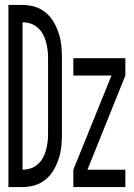

<svg xmlns="http://www.w3.org/2000/svg" viewBox="-20 -755 540 775"><path d="M14 0V-735H71Q96 -735 120 -728Q144 -721 164 -704.5Q184 -688 196.5 -666.5Q209 -645 217 -620.5Q225 -596 227.5 -571Q230 -546 230 -521V-215Q230 -189 227.5 -164Q225 -139 217 -114.5Q209 -90 196.5 -68.5Q184 -47 164 -30.5Q144 -14 120 -7Q96 0 71 0ZM71 -70Q87 -70 103 -75Q119 -80 132 -91.5Q145 -103 153 -117.5Q161 -132 165.5 -148.5Q170 -165 172 -181.5Q174 -198 174 -215V-521Q174 -537 172 -553.5Q170 -570 165.5 -586.5Q161 -603 153 -617.5Q145 -632 132 -643.5Q119 -655 103 -660Q87 -665 71 -665ZM276 0V-70L430 -450H276V-520H486V-450L333 -70H486V0Z"/></svg>

Font: Iosevka Fuck
Style: Regular
Weight: 400
Monospace: yes
Designer: Belleve Invis
Foundry: Belleve Invis
Version: Version 28.0.7; ttfautohint (v1.8.3)